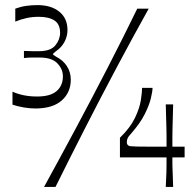

<svg xmlns="http://www.w3.org/2000/svg" viewBox="-20 -734 762 754"><path d="M29 -323V-374Q49 -365 73 -360Q97 -355 126 -355Q178 -355 202.5 -376.5Q227 -398 227 -434Q227 -463 205 -485.5Q183 -508 137 -508Q117 -508 103.5 -508Q90 -508 74 -506V-534Q92 -533 107 -533Q122 -533 133 -533Q179 -533 197.5 -556Q216 -579 216 -605Q216 -639 194 -653.5Q172 -668 132 -668Q107 -668 84 -663Q61 -658 40 -649V-700Q62 -708 83.5 -711Q105 -714 127 -714Q181 -714 213 -688Q245 -662 245 -616Q245 -592 233.5 -570Q222 -548 200 -533Q188 -524 188 -521Q188 -519 201 -511Q227 -498 242.5 -474.5Q258 -451 258 -421Q258 -371 222.5 -339.5Q187 -308 119 -308Q97 -308 73.5 -312Q50 -316 29 -323ZM153 0Q214 -111 278 -230.5Q342 -350 403.5 -469.5Q465 -589 519 -700H564Q502 -589 438.5 -469.5Q375 -350 314 -230.5Q253 -111 198 0ZM631 0Q633 -39 633.5 -57.5Q634 -76 634 -87.5Q634 -99 634 -116H451V-193Q491 -232 509.5 -270Q528 -308 533 -340Q538 -372 538 -389H579Q579 -375 572.5 -348Q566 -321 548.5 -286Q531 -251 497 -212Q484 -198 481 -190.5Q478 -183 478 -176Q478 -170 480.5 -166Q483 -162 490 -160Q498 -159 516 -158.5Q534 -158 571 -158Q585 -158 601 -158Q617 -158 634 -158Q634 -184 634 -200.5Q634 -217 633.5 -231.5Q633 -246 632.5 -267.5Q632 -289 631 -324H660Q659 -289 658.5 -267.5Q658 -246 657.5 -231Q657 -216 657 -200Q657 -184 657 -158H705V-116H657Q657 -99 657 -87.5Q657 -76 658 -57.5Q659 -39 660 0Z"/></svg>

Font: Ojuju ExtraLight
Style: Regular
Weight: 400
Version: Version 1.000